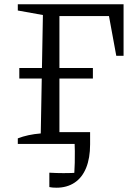

<svg xmlns="http://www.w3.org/2000/svg" viewBox="-20 -671 648 895"><path d="M243 204Q223 204 210 201V134Q227 135 243.5 135.5Q260 136 276 136Q293 136 310.5 135.5Q328 135 344 134L324 164Q327 135 328.5 87.5Q330 40 327 -32L363 0H215V-55H400V2Q400 66 381.5 111.5Q363 157 327.5 180.5Q292 204 243 204ZM70 -305V-354H413V-305ZM556 -651V-411H522L488 -596H257V0H63V-26Q109 -44 170 -49L180 -601L63 -622V-651Z"/></svg>

Font: Piazzolla 24pt
Style: Regular
Weight: 400
Designer: Juan Pablo del Peral
Foundry: Huerta Tipografica
Version: Version 2.005